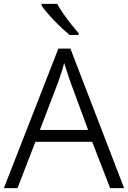

<svg xmlns="http://www.w3.org/2000/svg" viewBox="-20 -967 658 987"><path d="M546 0 454 -238H162L70 0H0L280 -717H342L618 0ZM343 -543Q340 -552 333.5 -570.5Q327 -589 321 -609Q315 -629 310 -643Q305 -625 299.5 -606Q294 -587 288 -571Q282 -555 278 -542L185 -299H433ZM274 -947Q286 -925 305 -897.5Q324 -870 345.5 -843Q367 -816 384 -797V-787H338Q320 -802 299 -821.5Q278 -841 258 -862Q238 -883 221 -903Q204 -923 194 -938V-947Z"/></svg>

Font: Noto Sans Syriac Eastern Light
Style: Regular
Weight: 300
Designer: Patrick Giasson and the Monotype Design Team
Foundry: Monotype Imaging Inc.
Version: Version 3.001